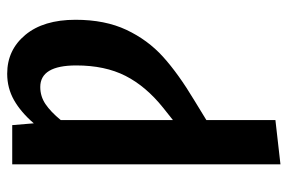

<svg xmlns="http://www.w3.org/2000/svg" viewBox="-153 -430 800 534"><g transform="rotate(-90 247.0 -163.0)"><path d="M459 -353Q459 -271 431 -211.5Q403 -152 356 -109.5Q309 -67 234 -22L180 11V203L57 217V-529H166L171 -469Q202 -505 235.5 -524Q269 -543 309 -543Q375 -543 417 -492.5Q459 -442 459 -353ZM332 -351Q332 -451 272 -451Q246 -451 224.5 -436.5Q203 -422 180 -394V-82L214 -109Q274 -157 303 -214Q332 -271 332 -351Z"/></g></svg>

Font: Fira Sans Compressed Medium
Style: Regular
Weight: 500
Width: 1
Designer: bBox Type GmbH & Carrois Corporate GbR & Edenspiekermann AG
Foundry: bBox Type GmbH & Carrois Corporate GbR & Edenspiekermann AG
Version: Version 4.301